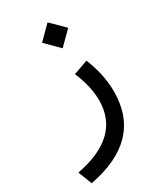

<svg xmlns="http://www.w3.org/2000/svg" viewBox="-197 -579 771 909"><g transform="rotate(-30 188.0 -124.0)"><path d="M153.3 -435.5 224.1 -506.3 295.9 -435.1 224.6 -364.3ZM293 -257.3Q333 -158.2 333 -65.9Q333 199.2 24.4 257.8L-4.9 182.6Q250 134.3 251.5 -63.5Q251.5 -140.6 213.9 -229Z"/></g></svg>

Font: Vazir WOL
Style: WOL
Weight: 400
Foundry: Based on Dejavu fonts, by Saber Rastikerdar
Version: Version 26.0.0